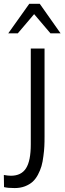

<svg xmlns="http://www.w3.org/2000/svg" viewBox="-65 -749 331 981"><path d="M9.8 211.9Q-25.4 211.9 -44.4 207L-45.4 145Q-34.7 147 -25.9 147.9Q-17.1 148.9 -9.3 148.9Q43.9 148.9 68.1 110.6Q92.3 72.3 92.3 -11.2V-501H162.6V-53.2Q162.6 -39.1 162.4 -26.1Q162.1 -13.2 161.6 -2Q161.1 9.3 159.9 22Q158.7 34.7 156.7 48.8Q154.8 63 152.6 75.7Q150.4 88.4 147 99.6Q140.6 121.6 128.9 143.6Q117.2 165.5 101.6 179.7Q85.9 193.8 62.5 202.9Q39.1 211.9 9.8 211.9ZM-22.9 -578.6 84.5 -729.5H138.2L244.6 -578.6H192.9L109.4 -676.8L25.9 -578.6Z"/></svg>

Font: Ride Light
Style: Regular
Weight: 300
Version: Version 3.000